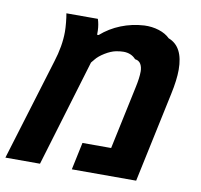

<svg xmlns="http://www.w3.org/2000/svg" viewBox="-96 -717 832 795"><g transform="rotate(10 319.5 -319.5)"><path d="M128.9 -555.7Q128.9 -571.8 126.7 -594.5Q124.5 -617.2 121.6 -632.3H253.9Q261.2 -610.4 262.2 -584V-566.9H268.6Q305.2 -599.1 351.1 -617.4Q397 -635.7 448.2 -638.7Q481 -640.1 510 -630.9Q539.1 -621.6 556.6 -604Q620.1 -580.1 620.1 -482.4Q620.1 -439.9 606.9 -378.9L526.4 0H255.9L280.3 -115.2H400.9L457 -378.9Q466.3 -420.9 466.3 -448.2Q466.3 -466.3 459 -479.2Q451.7 -492.2 434.6 -494.6Q415 -516.6 382.3 -516.6Q369.1 -516.6 351.1 -513.2Q329.6 -508.8 305.4 -493.9Q281.2 -479 269 -463.4L257.3 -449.2L122.1 0H-23.4L106.9 -426.8Q128.9 -495.6 128.9 -555.7Z"/></g></svg>

Font: Viking Open Sans
Style: Bold Italic
Weight: 700
Italic angle: -12°
Foundry: Ascender Corporation
Version: Version 2.000